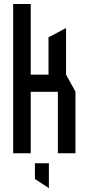

<svg xmlns="http://www.w3.org/2000/svg" viewBox="-20 -768 437 962"><path d="M46 0V-748H134V-394H223V-581L310 -627H311V-394L358 -309V0H270V-308H134V0ZM224 174 155 129V50H225V174Z"/></svg>

Font: Foldit Thin
Style: Regular
Weight: 400
Version: Version 1.003